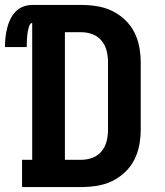

<svg xmlns="http://www.w3.org/2000/svg" viewBox="-45 -755 665 775"><path d="M44 0V-110H85V-662Q79 -662 75.5 -655.5Q72 -649 70.5 -642.5Q69 -636 67.5 -629.5Q66 -623 65.5 -617Q65 -611 64.5 -604.5Q64 -598 63.5 -591.5Q63 -585 63 -578.5Q63 -572 63 -565H-25Q-25 -584 -23 -603Q-21 -622 -16.5 -640.5Q-12 -659 -4 -676Q4 -693 17 -707Q30 -721 48 -728Q66 -735 85 -735H284Q315 -735 346.5 -730Q378 -725 406.5 -711.5Q435 -698 458.5 -676Q482 -654 496.5 -626Q511 -598 517 -566.5Q523 -535 523 -504V-231Q523 -200 517 -168.5Q511 -137 496.5 -109Q482 -81 458.5 -59Q435 -37 406.5 -23.5Q378 -10 346.5 -5Q315 0 284 0ZM217 -110H284Q307 -110 329 -118.5Q351 -127 365.5 -145Q380 -163 385.5 -185.5Q391 -208 391 -231V-504Q391 -527 385.5 -549.5Q380 -572 365.5 -590Q351 -608 329 -616.5Q307 -625 284 -625H217Z"/></svg>

Font: Iosevka Slab XBdEx
Style: Regular
Weight: 800
Width: 7
Monospace: yes
Designer: Belleve Invis
Foundry: Belleve Invis
Version: Version 11.1.0; ttfautohint (v1.8.3)